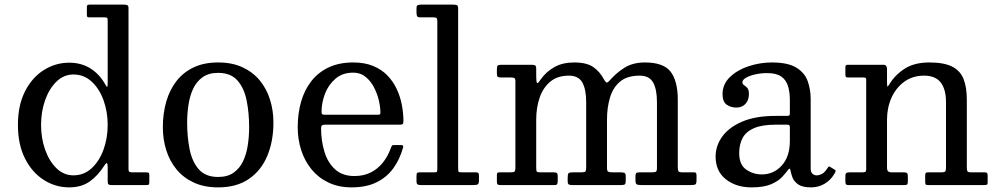

<svg xmlns="http://www.w3.org/2000/svg" viewBox="-20 -800 4314 830"><path d="M157.5 -260Q157.5 -317 175 -366.8Q192.5 -416.5 224 -447.2Q255.5 -478 297.5 -478Q343 -478 376.2 -447.2Q409.5 -416.5 427.5 -366.8Q445.5 -317 445.5 -260Q445.5 -203 427.5 -153.2Q409.5 -103.5 376.2 -72.8Q343 -42 297.5 -42Q255.5 -42 224 -72.8Q192.5 -103.5 175 -153.2Q157.5 -203 157.5 -260ZM57.5 -260Q57.5 -175 88.2 -114.5Q119 -54 169.5 -22Q220 10 279.5 10Q331.5 10 367.5 -15.2Q403.5 -40.5 432.5 -86.5Q439.5 -97 442.5 -94.2Q445.5 -91.5 445.5 -78.5V-18Q445.5 -7 448.5 -3.5Q451.5 0 462.5 0H612.5Q621.5 0 623.5 -2.5Q625.5 -5 625.5 -14.5V-42Q625.5 -51.5 622.2 -53.2Q619 -55 609.5 -55H553Q542 -55 538.8 -57.5Q535.5 -60 535.5 -71V-765Q535.5 -775 530.5 -777.5Q525.5 -780 516 -780H367Q361.5 -780 358.5 -778.2Q355.5 -776.5 355.5 -770.5V-737.5Q355.5 -731 357 -728Q358.5 -725 364.5 -725H429.5Q439.5 -725 442.5 -723.2Q445.5 -721.5 445.5 -711.5V-446.5Q445.5 -426.5 443.8 -424.8Q442 -423 436.5 -432.5Q411.5 -478.5 371.5 -503.8Q331.5 -529 279.5 -529Q220 -529 169.5 -497.2Q119 -465.5 88.2 -405.2Q57.5 -345 57.5 -260Z M789 -270Q789 -309 794.8 -347.2Q800.5 -385.5 815 -416.5Q829.5 -447.5 855.8 -466.2Q882 -485 923 -485Q977.5 -485 1006.5 -452Q1035.5 -419 1046.2 -365.5Q1057 -312 1057 -250Q1057 -211 1051.2 -172.8Q1045.5 -134.5 1031 -103.5Q1016.5 -72.5 990.2 -53.8Q964 -35 923 -35Q868.5 -35 839.5 -68Q810.5 -101 799.8 -154.5Q789 -208 789 -270ZM684 -250Q684 -197.5 698.8 -150.5Q713.5 -103.5 743.2 -67.5Q773 -31.5 817.8 -10.8Q862.5 10 923 10Q1003.5 10 1056.5 -26.8Q1109.5 -63.5 1135.8 -126.8Q1162 -190 1162 -270Q1162 -322.5 1147.2 -369.5Q1132.5 -416.5 1102.8 -452.5Q1073 -488.5 1028.2 -509.2Q983.5 -530 923 -530Q862.5 -530 817.8 -509Q773 -488 743.2 -450Q713.5 -412 698.8 -361Q684 -310 684 -250Z M1267 -250Q1267 -197.5 1282.2 -150.5Q1297.5 -103.5 1327 -67.5Q1356.5 -31.5 1400 -10.8Q1443.5 10 1500 10Q1563.5 10 1608 -12Q1652.5 -34 1680.5 -72.8Q1708.5 -111.5 1722.5 -162.5Q1724 -168 1722 -170.5Q1720 -173 1712.5 -173H1683.5Q1676 -173 1674 -169.8Q1672 -166.5 1670 -161Q1657 -124.5 1635 -97Q1613 -69.5 1582.2 -54.2Q1551.5 -39 1512 -39Q1460.5 -39 1428.8 -67.8Q1397 -96.5 1382.5 -144Q1368 -191.5 1368 -246.5Q1368 -255 1372.2 -258Q1376.5 -261 1384.5 -261H1706Q1716.5 -261 1720.2 -263.2Q1724 -265.5 1724 -275.5Q1724 -311 1717 -347.2Q1710 -383.5 1694.5 -416.2Q1679 -449 1653.8 -474.8Q1628.5 -500.5 1592.2 -515.2Q1556 -530 1507 -530Q1446.5 -530 1401.5 -509Q1356.5 -488 1326.5 -450Q1296.5 -412 1281.8 -361Q1267 -310 1267 -250ZM1384 -304Q1375 -304 1372.5 -306.5Q1370 -309 1370 -316.5Q1370 -356 1385 -395Q1400 -434 1430.5 -460Q1461 -486 1507 -486Q1537.5 -486 1559.5 -468.5Q1581.5 -451 1596 -423.8Q1610.5 -396.5 1617.5 -366.8Q1624.5 -337 1624.5 -312Q1624.5 -307 1622.2 -305.5Q1620 -304 1610 -304Z M1852 -725Q1863.5 -725 1867 -722Q1870.5 -719 1870.5 -708V-72Q1870.5 -60 1868.8 -57.5Q1867 -55 1855 -55H1793Q1784 -55 1782.2 -51Q1780.5 -47 1780.5 -38V-18Q1780.5 -6 1784.8 -3Q1789 0 1800 0H2027Q2040 0 2045.2 -3Q2050.5 -6 2050.5 -20V-42Q2050.5 -50 2047.2 -52.5Q2044 -55 2037 -55H1976Q1962 -55 1961.2 -59.5Q1960.5 -64 1960.5 -77V-762Q1960.5 -775 1955.8 -777.5Q1951 -780 1938 -780H1801Q1791.5 -780 1786 -777.8Q1780.5 -775.5 1780.5 -765V-746Q1780.5 -735.5 1783 -730.2Q1785.5 -725 1797 -725Z M2128 -15Q2128 -6 2131 -3Q2134 0 2142 0H2379Q2387 0 2389 -5.5Q2391 -11 2391 -18V-38Q2391 -49.5 2387.2 -52.2Q2383.5 -55 2373 -55H2319Q2303.5 -55 2300.8 -57.8Q2298 -60.5 2298 -76V-283Q2298 -334.5 2312.8 -377.8Q2327.5 -421 2358.8 -447Q2390 -473 2439 -473Q2481 -473 2497.5 -443.2Q2514 -413.5 2514 -358V-75Q2514 -61.5 2510 -58.2Q2506 -55 2492 -55H2455Q2441 -55 2437.5 -50.8Q2434 -46.5 2434 -32V-17Q2434 -6 2438.2 -3Q2442.5 0 2453 0H2666Q2679 0 2682 -4Q2685 -8 2685 -20V-38Q2685 -50 2679.5 -52.5Q2674 -55 2663 -55H2628Q2615.5 -55 2609.8 -57.5Q2604 -60 2604 -74V-283Q2604 -334.5 2616.8 -377.8Q2629.5 -421 2660.2 -447Q2691 -473 2745 -473Q2787 -473 2803.5 -443.2Q2820 -413.5 2820 -358V-75Q2820 -61 2815.8 -58Q2811.5 -55 2797 -55H2745Q2733.5 -55 2730.2 -51.5Q2727 -48 2727 -36V-22Q2727 -6.5 2732.2 -3.2Q2737.5 0 2752 0H2968Q2982.5 0 2986.8 -3.5Q2991 -7 2991 -22V-41Q2991 -48.5 2989 -51.8Q2987 -55 2980 -55H2931Q2917 -55 2913.5 -59.2Q2910 -63.5 2910 -77V-369Q2910 -449.5 2879.2 -489.8Q2848.5 -530 2768 -530Q2715.5 -530 2679.2 -507Q2643 -484 2615 -451.5Q2608.5 -444 2603.8 -443.2Q2599 -442.5 2592 -455Q2573.5 -490 2545 -510Q2516.5 -530 2462 -530Q2412 -530 2376.5 -510Q2341 -490 2318 -457.5Q2312 -448.5 2307.5 -443.2Q2303 -438 2300.5 -443.8Q2298 -449.5 2298 -473V-503Q2298 -514.5 2293.5 -517.2Q2289 -520 2278 -520H2147Q2134.5 -520 2131.2 -516Q2128 -512 2128 -499V-483Q2128 -471 2131.8 -468Q2135.5 -465 2148 -465H2189Q2199 -465 2203.5 -462.5Q2208 -460 2208 -449V-74Q2208 -61.5 2204 -58.2Q2200 -55 2187 -55H2141Q2134 -55 2131 -53Q2128 -51 2128 -44Z M3073.5 -123Q3073.5 -60 3117.8 -25Q3162 10 3228.5 10Q3281.5 10 3312.5 -3.2Q3343.5 -16.5 3359.5 -33.5Q3375.5 -50.5 3383.5 -61.5Q3390.5 -71 3393.2 -71Q3396 -71 3397.5 -62Q3399.5 -50 3405.8 -33Q3412 -16 3430.2 -3Q3448.5 10 3486 10H3486.5Q3507 10 3526.2 3Q3545.5 -4 3562.2 -18.5Q3579 -33 3590.5 -55Q3593 -60 3592.2 -62.2Q3591.5 -64.5 3587.5 -67L3569.5 -78Q3566 -81 3563.2 -80Q3560.5 -79 3558 -74.5Q3545 -54 3533 -48Q3521 -42 3510.5 -42Q3500 -42 3492.2 -49Q3484.5 -56 3484.5 -71V-372Q3484.5 -412.5 3471.8 -448.8Q3459 -485 3422.8 -507.5Q3386.5 -530 3316.5 -530Q3266 -530 3217 -514Q3168 -498 3135.8 -467.2Q3103.5 -436.5 3103.5 -393Q3103.5 -360 3121.5 -347.5Q3139.5 -335 3162.5 -335Q3188 -335 3202.8 -351.2Q3217.5 -367.5 3217.5 -393Q3217.5 -412.5 3210.5 -420Q3203.5 -427.5 3196.5 -431.8Q3189.5 -436 3189.5 -445Q3189.5 -455 3205 -464Q3220.5 -473 3245 -478.5Q3269.5 -484 3296.5 -484Q3336.5 -484 3357.8 -468.8Q3379 -453.5 3386.8 -427Q3394.5 -400.5 3394.5 -367V-312Q3394.5 -303 3392.2 -301Q3390 -299 3381.5 -299H3332.5Q3246.5 -299 3189 -274.5Q3131.5 -250 3102.5 -210Q3073.5 -170 3073.5 -123ZM3175.5 -138Q3175.5 -176.5 3190.5 -204Q3205.5 -231.5 3240 -246.2Q3274.5 -261 3332.5 -261H3384.5Q3394.5 -261 3394.5 -251V-191Q3394.5 -123 3359.5 -84.5Q3324.5 -46 3273.5 -46Q3236 -46 3205.8 -67Q3175.5 -88 3175.5 -138Z M3712.5 -465Q3718.5 -465 3721.5 -463.5Q3724.5 -462 3724.5 -456.5V-69Q3724.5 -59.5 3721 -57.2Q3717.5 -55 3707.5 -55H3652.5Q3643 -55 3638.8 -52.2Q3634.5 -49.5 3634.5 -39V-16Q3634.5 -6.5 3637 -3.2Q3639.5 0 3648.5 0H3890.5Q3899 0 3901.8 -3Q3904.5 -6 3904.5 -15V-38Q3904.5 -49 3900.8 -52Q3897 -55 3887 -55H3835.5Q3824 -55 3819.2 -59.5Q3814.5 -64 3814.5 -75.5V-283Q3814.5 -334.5 3834 -377.8Q3853.5 -421 3889.5 -447Q3925.5 -473 3974.5 -473Q4024 -473 4046.8 -443.2Q4069.5 -413.5 4069.5 -358V-74.5Q4069.5 -61.5 4065.5 -58.2Q4061.5 -55 4049.5 -55H3992Q3984 -55 3981.8 -52Q3979.5 -49 3979.5 -40.5V-15.5Q3979.5 -7.5 3981 -3.8Q3982.5 0 3990.5 0H4234Q4242.5 0 4246 -1.5Q4249.5 -3 4249.5 -11V-40Q4249.5 -48.5 4247.2 -51.8Q4245 -55 4236.5 -55H4177.5Q4164.5 -55 4162 -59.8Q4159.5 -64.5 4159.5 -77.5V-369Q4159.5 -422.5 4145.5 -458.2Q4131.5 -494 4096.2 -512Q4061 -530 3997.5 -530Q3932.5 -530 3890.5 -502.8Q3848.5 -475.5 3824.5 -435.5Q3819.5 -427.5 3817 -426Q3814.5 -424.5 3814.5 -444V-502.5Q3814.5 -509.5 3811 -514.8Q3807.5 -520 3799 -520H3644Q3638.5 -520 3636.5 -517.2Q3634.5 -514.5 3634.5 -508.5V-477.5Q3634.5 -471 3636.5 -468Q3638.5 -465 3645 -465Z"/></svg>

Font: Besley
Style: Regular
Weight: 400
Designer: Owen Earl
Foundry: indestructible type*
Version: Version 4.000